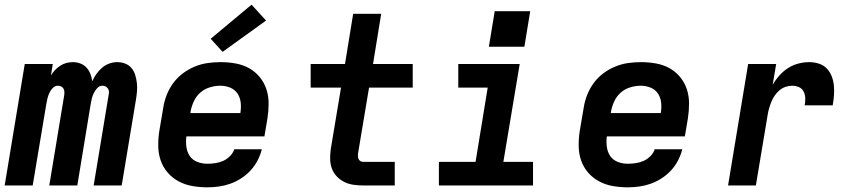

<svg xmlns="http://www.w3.org/2000/svg" viewBox="-27 -794 3647 822"><path d="M-7 0 79 -520H199L191 -471Q199 -484 209 -494.5Q219 -505 231.5 -513Q244 -521 257.5 -524.5Q271 -528 285 -528Q302 -528 317.5 -522Q333 -516 343.5 -504.5Q354 -493 360 -477.5Q366 -462 368 -446Q375 -462 385.5 -477Q396 -492 410 -504Q424 -516 441 -522Q458 -528 475 -528Q493 -528 509.5 -521.5Q526 -515 536.5 -502Q547 -489 552 -472.5Q557 -456 559 -438.5Q561 -421 559.5 -403Q558 -385 555 -367L494 0H374L438 -387Q440 -395 439.5 -402Q439 -409 435 -415Q431 -421 424.5 -424Q418 -427 411 -427Q399 -427 389.5 -417Q380 -407 374.5 -395.5Q369 -384 366 -372Q363 -360 361 -347L304 0H184L248 -387Q249 -395 248.5 -402Q248 -409 244.5 -415Q241 -421 234.5 -424Q228 -427 221 -427Q208 -427 198.5 -417Q189 -407 184 -395.5Q179 -384 176 -372Q173 -360 171 -347L113 0Z M861 8Q828 8 796.5 2.5Q765 -3 738 -17.5Q711 -32 691 -55Q671 -78 661 -107Q651 -136 650.5 -168Q650 -200 655 -233L672 -333Q676 -360 686.5 -387Q697 -414 714.5 -438Q732 -462 756 -480Q780 -498 807 -509Q834 -520 861.5 -524Q889 -528 917 -528Q949 -528 980.5 -522.5Q1012 -517 1038.5 -502.5Q1065 -488 1084.5 -464.5Q1104 -441 1113.5 -412Q1123 -383 1123 -351Q1123 -319 1118 -287L1105 -210H771Q768 -187 771 -165Q774 -143 785.5 -126Q797 -109 817.5 -101Q838 -93 861 -93Q877 -93 894.5 -95.5Q912 -98 928 -105Q944 -112 957.5 -125.5Q971 -139 976 -155H1094Q1088 -131 1076 -107.5Q1064 -84 1046 -64.5Q1028 -45 1005.5 -30.5Q983 -16 959 -7.5Q935 1 910 4.5Q885 8 861 8ZM788 -310H1002Q1006 -333 1003.5 -355Q1001 -377 989.5 -394Q978 -411 958 -419Q938 -427 916 -427Q894 -427 871 -420Q848 -413 830.5 -397.5Q813 -382 803 -360.5Q793 -339 789 -317ZM926 -572 875 -628 1050 -774 1112 -706Z M1529 0Q1507 0 1486 -3Q1465 -6 1447 -15Q1429 -24 1415 -38.5Q1401 -53 1394 -72Q1387 -91 1386.5 -112Q1386 -133 1389 -155L1433 -419H1303V-520H1450L1485 -735H1605L1570 -520H1740V-419H1553L1506 -138Q1505 -132 1505.5 -125Q1506 -118 1508.5 -112.5Q1511 -107 1516.5 -104Q1522 -101 1529 -101H1663V0Z M1852 0V-101H2009L2061 -419H1935V-520H2198L2128 -101H2255V0ZM2218 -594H2066L2091 -746H2243Z M2661 8Q2628 8 2596.5 2.5Q2565 -3 2538 -17.5Q2511 -32 2491 -55Q2471 -78 2461 -107Q2451 -136 2450.5 -168Q2450 -200 2455 -233L2472 -333Q2476 -360 2486.5 -387Q2497 -414 2514.5 -438Q2532 -462 2556 -480Q2580 -498 2607 -509Q2634 -520 2661.5 -524Q2689 -528 2717 -528Q2749 -528 2780.5 -522.5Q2812 -517 2838.5 -502.5Q2865 -488 2884.5 -464.5Q2904 -441 2913.5 -412Q2923 -383 2923 -351Q2923 -319 2918 -287L2905 -210H2571Q2568 -187 2571 -165Q2574 -143 2585.5 -126Q2597 -109 2617.5 -101Q2638 -93 2661 -93Q2677 -93 2694.5 -95.5Q2712 -98 2728 -105Q2744 -112 2757.5 -125.5Q2771 -139 2776 -155H2894Q2888 -131 2876 -107.5Q2864 -84 2846 -64.5Q2828 -45 2805.5 -30.5Q2783 -16 2759 -7.5Q2735 1 2710 4.5Q2685 8 2661 8ZM2588 -310H2802Q2806 -333 2803.5 -355Q2801 -377 2789.5 -394Q2778 -411 2758 -419Q2738 -427 2716 -427Q2694 -427 2671 -420Q2648 -413 2630.5 -397.5Q2613 -382 2603 -360.5Q2593 -339 2589 -317Z M3090 0 3176 -520H3296L3281 -431Q3293 -452 3310 -471Q3327 -490 3347.5 -503Q3368 -516 3391.5 -522Q3415 -528 3438 -528Q3459 -528 3479 -521.5Q3499 -515 3512.5 -501Q3526 -487 3533.5 -468Q3541 -449 3543 -428Q3545 -407 3543.5 -386Q3542 -365 3538 -343H3418Q3421 -359 3420.5 -374Q3420 -389 3413.5 -402Q3407 -415 3393.5 -421Q3380 -427 3364 -427Q3350 -427 3335.5 -422Q3321 -417 3309 -406.5Q3297 -396 3288.5 -383Q3280 -370 3274.5 -356Q3269 -342 3265 -327.5Q3261 -313 3259 -299L3209 0Z"/></svg>

Font: Iosevka SS04 Extended Oblique
Style: Bold
Weight: 700
Width: 7
Italic angle: -9°
Monospace: yes
Designer: Belleve Invis
Foundry: Belleve Invis
Version: Version 19.0.0; ttfautohint (v1.8.4)